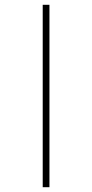

<svg xmlns="http://www.w3.org/2000/svg" viewBox="-20 -780 384 800"><path d="M158 0V-760H186V0Z"/></svg>

Font: Noto Serif Display Condensed Thin
Style: Regular
Weight: 100
Width: 3
Designer: Monotype Design Team
Foundry: Monotype Imaging Inc.
Version: Version 2.009